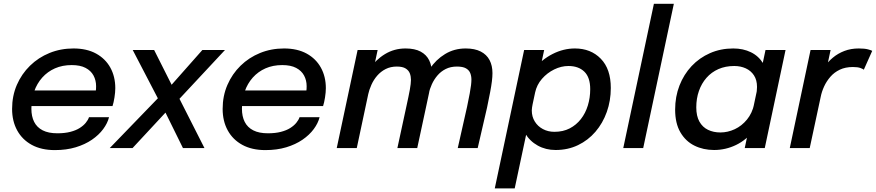

<svg xmlns="http://www.w3.org/2000/svg" viewBox="-20 -802 4744 1040"><path d="M101.5 -227.5 119 -312H510L494.5 -287Q497 -297.5 498.8 -307.8Q500.5 -318 500.5 -335Q500.5 -367 486.5 -393Q472.5 -419 443.5 -434.2Q414.5 -449.5 368.5 -449.5Q318 -449.5 277.8 -431.8Q237.5 -414 208.8 -381.8Q180 -349.5 165 -306.5Q150 -263.5 150 -213Q150 -171.5 165 -141.8Q180 -112 211.2 -96Q242.5 -80 291 -80Q331 -80 361 -87.8Q391 -95.5 411.5 -108.5Q432 -121.5 444.5 -136.8Q457 -152 462 -167H570.5Q562.5 -134.5 539 -102.8Q515.5 -71 478 -45.2Q440.5 -19.5 390 -4.2Q339.5 11 277 11Q204 11 152.2 -17.2Q100.5 -45.5 73 -95.8Q45.5 -146 45.5 -212Q45.5 -282.5 71.2 -342Q97 -401.5 142.5 -446Q188 -490.5 248.2 -515Q308.5 -539.5 378 -539.5Q450 -539.5 500.5 -511.8Q551 -484 577.8 -435.5Q604.5 -387 604.5 -324.5Q604.5 -302.5 600 -274Q595.5 -245.5 589.5 -227.5Z M864.5 -300 846.5 -247.5 699 -531H815L938.5 -285.5L876.5 -305.5L1076 -531H1198.5L922 -234.5L945.5 -280L1087.5 0H971L851.5 -242.5L906.5 -224.5L698 0H574.5Z M1242 -227.5 1259.5 -312H1650.5L1635 -287Q1637.5 -297.5 1639.2 -307.8Q1641 -318 1641 -335Q1641 -367 1627 -393Q1613 -419 1584 -434.2Q1555 -449.5 1509 -449.5Q1458.5 -449.5 1418.2 -431.8Q1378 -414 1349.2 -381.8Q1320.5 -349.5 1305.5 -306.5Q1290.5 -263.5 1290.5 -213Q1290.5 -171.5 1305.5 -141.8Q1320.5 -112 1351.8 -96Q1383 -80 1431.5 -80Q1471.5 -80 1501.5 -87.8Q1531.5 -95.5 1552 -108.5Q1572.5 -121.5 1585 -136.8Q1597.5 -152 1602.5 -167H1711Q1703 -134.5 1679.5 -102.8Q1656 -71 1618.5 -45.2Q1581 -19.5 1530.5 -4.2Q1480 11 1417.5 11Q1344.5 11 1292.8 -17.2Q1241 -45.5 1213.5 -95.8Q1186 -146 1186 -212Q1186 -282.5 1211.8 -342Q1237.5 -401.5 1283 -446Q1328.5 -490.5 1388.8 -515Q1449 -539.5 1518.5 -539.5Q1590.5 -539.5 1641 -511.8Q1691.5 -484 1718.2 -435.5Q1745 -387 1745 -324.5Q1745 -302.5 1740.5 -274Q1736 -245.5 1730 -227.5Z M2132.5 0 2181 -224.5Q2193.5 -281 2199.8 -315.5Q2206 -350 2206 -369.5Q2206 -388.5 2199.8 -404.8Q2193.5 -421 2177 -431.2Q2160.5 -441.5 2129.5 -441.5Q2095.5 -441.5 2069 -428Q2042.5 -414.5 2023.2 -392.2Q2004 -370 1991.8 -342.8Q1979.5 -315.5 1973.5 -288L1932.5 -313Q1946 -375.5 1980.2 -426.8Q2014.5 -478 2065 -508.8Q2115.5 -539.5 2176.5 -539.5Q2227 -539.5 2258.5 -522.5Q2290 -505.5 2304.8 -475.2Q2319.5 -445 2319.5 -405Q2319.5 -387 2315.5 -361.2Q2311.5 -335.5 2304.2 -299.2Q2297 -263 2286 -214L2240 0ZM1804 0 1917 -531H2025.5L1912.5 0ZM2459.5 0 2510 -224Q2519.5 -269 2524.5 -296.5Q2529.5 -324 2531.5 -341.2Q2533.5 -358.5 2533.5 -371Q2533.5 -390 2527.2 -406Q2521 -422 2504 -431.8Q2487 -441.5 2455 -441.5Q2420.5 -441.5 2394.2 -428.2Q2368 -415 2349.5 -393.2Q2331 -371.5 2319.2 -345.5Q2307.5 -319.5 2302 -294L2261.5 -318Q2274 -378 2307.5 -428.5Q2341 -479 2390.8 -509.2Q2440.5 -539.5 2502.5 -539.5Q2551.5 -539.5 2583.8 -523Q2616 -506.5 2631.8 -476.5Q2647.5 -446.5 2647.5 -406Q2647.5 -386.5 2644.5 -362Q2641.5 -337.5 2635 -303Q2628.5 -268.5 2618 -218.5L2567.5 0Z M2660 218.5 2819 -531H2927.5L2768 218.5ZM2989.5 10.5Q2936 10.5 2892.8 -13.5Q2849.5 -37.5 2824.2 -80.2Q2799 -123 2799 -178.5Q2799 -199.5 2801.2 -214.8Q2803.5 -230 2806 -236L2865 -237.5Q2863.5 -231 2862 -220.5Q2860.5 -210 2860.5 -204Q2860.5 -170 2876.8 -143.8Q2893 -117.5 2920.8 -102.8Q2948.5 -88 2983 -88Q3030 -88 3065.8 -106.5Q3101.5 -125 3126.5 -157Q3151.5 -189 3164.2 -230.8Q3177 -272.5 3177 -319Q3177 -383 3145.2 -413.8Q3113.5 -444.5 3059 -444.5Q3020 -444.5 2981.8 -425.8Q2943.5 -407 2915.5 -374.8Q2887.5 -342.5 2878.5 -301L2812.5 -303.5Q2827.5 -373 2870.8 -426.2Q2914 -479.5 2973 -509.5Q3032 -539.5 3094 -539.5Q3180 -539.5 3234.2 -484Q3288.5 -428.5 3288.5 -325.5Q3288.5 -256.5 3266.8 -195.5Q3245 -134.5 3205.2 -88.2Q3165.5 -42 3110.8 -15.8Q3056 10.5 2989.5 10.5Z M3630 -781.5 3464 0H3356L3522 -781.5Z M3848 10.5Q3789.5 10.5 3741.8 -13Q3694 -36.5 3665.5 -85.2Q3637 -134 3637 -208Q3637 -278.5 3660.5 -338.8Q3684 -399 3726.2 -444Q3768.5 -489 3826 -514.2Q3883.5 -539.5 3952 -539.5Q4005.5 -539.5 4047.5 -519Q4089.5 -498.5 4114 -458Q4138.5 -417.5 4138.5 -359Q4138.5 -344.5 4136.2 -324Q4134 -303.5 4130 -289L4075.5 -288.5Q4078 -296.5 4079.2 -309.5Q4080.5 -322.5 4080.5 -331Q4080.5 -368.5 4064 -393.8Q4047.5 -419 4019.5 -431.8Q3991.5 -444.5 3957.5 -444.5Q3909.5 -444.5 3871.5 -427.8Q3833.5 -411 3806.8 -380.5Q3780 -350 3765.8 -309.2Q3751.5 -268.5 3751.5 -220.5Q3751.5 -173.5 3768.5 -143.2Q3785.5 -113 3815 -98.8Q3844.5 -84.5 3882 -84.5Q3922 -84.5 3960 -102.2Q3998 -120 4026.2 -154.5Q4054.5 -189 4065 -238L4124.5 -233.5Q4107.5 -153 4065.5 -98.5Q4023.5 -44 3967 -16.8Q3910.5 10.5 3848 10.5ZM4122.5 0H4014L4126.5 -531H4235Z M4258 0 4370.5 -531H4479L4443 -361.5L4412.5 -374.5Q4423.5 -407 4443.2 -436.5Q4463 -466 4490.8 -489.2Q4518.5 -512.5 4553.8 -526Q4589 -539.5 4631.5 -539.5Q4663.5 -539.5 4682 -534.5Q4700.5 -529.5 4704.5 -526.5L4659 -424.5Q4655.5 -428 4641 -433.5Q4626.5 -439 4600 -439Q4559 -439 4528.8 -424.5Q4498.5 -410 4477.8 -386Q4457 -362 4444 -333.8Q4431 -305.5 4425.5 -277.5L4366 0Z"/></svg>

Font: Epilogue Medium
Style: Italic
Weight: 500
Italic angle: -12°
Designer: Tyler Finck
Foundry: Etcetera Type Co
Version: Version 2.112